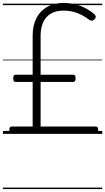

<svg xmlns="http://www.w3.org/2000/svg" viewBox="-20 -910 715 1305"><path d="M60 0Q52 0 47.5 -6.5Q43 -13 43 -27Q43 -40 48 -45Q53 -50 60 -50H202V-353H86Q78 -353 74 -358.5Q70 -364 70 -378Q70 -392 74 -397Q78 -402 86 -402H202V-668Q202 -737 227.5 -786.5Q253 -836 300 -863Q347 -890 411 -890Q472 -890 524.5 -870.5Q577 -851 620 -815Q628 -808 630.5 -799Q633 -790 623 -780Q614 -770 605.5 -769.5Q597 -769 586 -776Q541 -809 499.5 -823.5Q458 -838 412 -838Q337 -838 296.5 -793.5Q256 -749 256 -665V-402H477Q485 -402 489.5 -397Q494 -392 494 -379Q494 -365 489.5 -359Q485 -353 477 -353H256V-50H631Q639 -50 643 -45Q647 -40 647 -27Q647 -13 643.5 -6.5Q640 0 631 0ZM0 365H675V375H0ZM0 -20H675V0H0ZM0 -505H675V-500H0ZM0 -885H675V-875H0Z"/></svg>

Font: Playwrite GB J Guides
Style: Regular
Weight: 400
Designer: Veronika Burian, José Scaglione
Foundry: TypeTogether
Version: Version 1.003